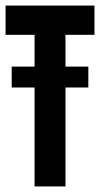

<svg xmlns="http://www.w3.org/2000/svg" viewBox="-32 -669 359 689"><path d="M92 0V-355H10V-430H92V-544H-12V-649H307V-544H203V-430H285V-355H203V0Z"/></svg>

Font: New Amsterdam
Style: Regular
Weight: 400
Designer: Vladimir Nikolic
Foundry: Vladimir Nikolic
Version: Version 1.000; ttfautohint (v1.8.4.7-5d5b)